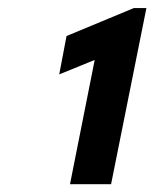

<svg xmlns="http://www.w3.org/2000/svg" viewBox="-20 -910 391 486"><path d="M219.7 -758.3 129.9 -721.7 148.4 -818.8 318.8 -889.6H350.6L261.2 -443.8H157.2Z"/></svg>

Font: Reddit Sans Fudge
Style: Bold
Weight: 700
Italic angle: -11.25°
Designer: Stephen Hutchings
Version: Version 1.013